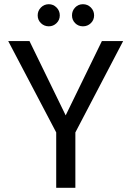

<svg xmlns="http://www.w3.org/2000/svg" viewBox="-20 -892 605 912"><path d="M565 -697 338 -263V0H247V-263L19 -697H120L292 -344L464 -697ZM159 -819Q159 -841 174.5 -856.5Q190 -872 212 -872Q233 -872 248.5 -856.5Q264 -841 264 -819Q264 -797 248.5 -782Q233 -767 212 -767Q190 -767 174.5 -782Q159 -797 159 -819ZM322 -819Q322 -841 337 -856.5Q352 -872 374 -872Q396 -872 411.5 -856.5Q427 -841 427 -819Q427 -797 411.5 -782Q396 -767 374 -767Q352 -767 337 -782Q322 -797 322 -819Z"/></svg>

Font: Poppins A&M
Style: Regular-A&M
Weight: 400
Designer: Ninad Kale (Devanagari), Jonny Pinhorn (Latin)
Foundry: Indian Type Foundry
Version: 4.004